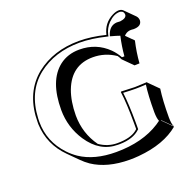

<svg xmlns="http://www.w3.org/2000/svg" viewBox="-141 -877 1058 1078"><g transform="rotate(-20 388.5 -338.0)"><path d="M682.1 -743.2Q697.8 -742.7 707 -733.4L763.7 -676.8Q773.9 -665.5 774.4 -650.4Q772.9 -615.7 724.6 -615.2Q720.7 -615.2 712.9 -616.2Q706.5 -616.7 704.6 -616.2Q698.7 -615.7 696.8 -615.2Q678.2 -611.3 666 -596.7L709.5 -553.2Q694.3 -488.3 689.5 -423.3L659.7 -422.4L603 -479Q596.2 -492.7 588.4 -503.9Q527.3 -545.4 454.6 -545.4Q326.2 -545.4 277.3 -417.5Q253.9 -354.5 253.4 -270.5Q253.9 -163.1 314.9 -78.6Q363.8 -44.9 419.9 -44.9Q498 -44.9 536.1 -74.7Q541.5 -79.1 545.9 -83V-117.2Q545.9 -236.3 536.1 -307.1L538.1 -310.1Q539.6 -310.1 620.1 -307.1L692.9 -310.1L693.8 -307.1L750.5 -250.5Q740.7 -183.1 740.7 -80.6Q741.2 -39.1 750.5 -26.4L693.8 -83V-80.1L750.5 -23.4Q662.6 50.3 508.3 64Q480.5 66.4 453.6 66.4Q320.3 65.9 234.4 8.8Q209 -8.8 188.5 -29.8L131.8 -86.4Q44.4 -173.8 39.1 -294.9Q39.1 -301.8 39.1 -307.1Q39.1 -470.2 141.1 -563.5Q148.4 -569.8 154.8 -575.2Q259.8 -657.7 412.1 -658.2Q485.4 -658.2 569.8 -637.2Q584.5 -703.1 643.1 -732.4Q664.6 -743.2 682.1 -743.2ZM682.1 -732.9Q647.9 -732.9 613.8 -698.7Q587.9 -671.4 579.6 -635.3L577.6 -625L567.4 -627.4Q483.4 -647.9 412.1 -647.9Q262.7 -647.5 161.1 -567.4Q56.6 -483.9 49.3 -327.1Q48.8 -316.4 48.8 -307.1Q48.8 -189 131.8 -100.6Q155.8 -75.2 183.6 -56.2Q267.6 0 397 0Q554.7 0 660.6 -67.9Q672.4 -75.7 682.1 -83Q674.3 -100.6 673.8 -137.2Q673.8 -237.8 682.6 -299.3Q647.5 -296.9 620.1 -296.9Q591.8 -296.9 546.9 -299.3Q555.7 -229.5 556.2 -117.2V-78.6L552.7 -75.7Q511.2 -36.6 432.1 -35.2Q425.8 -35.2 419.9 -35.2Q312.5 -35.2 243.7 -138.7Q187.5 -224.1 187 -327.1Q187 -502 278.8 -573.7Q328.6 -611.8 397.9 -611.8Q499 -611.8 568.8 -543Q592.8 -518.6 608.9 -489.3L623.5 -489.7Q628.4 -548.8 641.6 -606Q619.6 -613.8 595.2 -620.1L585.4 -623L588.4 -632.8Q602.5 -673.8 637.2 -681.6Q641.1 -682.6 647.9 -683.1Q650.9 -683.1 657.7 -682.6Q665 -682.1 668 -682.1Q705.6 -686.5 708 -707Q708 -728.5 688.5 -732.4Q685.1 -732.9 682.1 -732.9Z"/></g></svg>

Font: Linux Biolinum Shadow O
Style: Bold
Weight: 700
Designer: Philipp H. Poll
Foundry: Philipp H. Poll
Version: Version 0.9.2